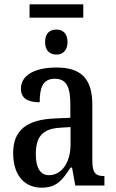

<svg xmlns="http://www.w3.org/2000/svg" viewBox="-20 -860 537 890"><path d="M117 -778H366V-840H117ZM242 -607C268 -607 293 -623 293 -665C293 -708 268 -723 242 -723C213 -723 189 -708 189 -665C189 -623 213 -607 242 -607ZM173 10C244 10 270 -27 307 -83H314L329 0H464V-44H461C422 -44 408 -60 408 -116V-374C408 -500 352 -547 241 -547C146 -547 77 -514 77 -449C77 -406 106 -386 164 -386C164 -451 177 -495 234 -495C294 -495 306 -447 306 -373V-314L235 -311C105 -306 41 -257 41 -151C41 -41 99 10 173 10ZM207 -48C165 -48 146 -85 146 -145C146 -223 174 -263 259 -268L307 -271V-191C307 -108 267 -48 207 -48Z"/></svg>

Font: Noto Serif Condensed Medium
Style: Regular
Weight: 500
Width: 3
Designer: Monotype Design Team
Foundry: Monotype Imaging Inc.
Version: Version 2.015